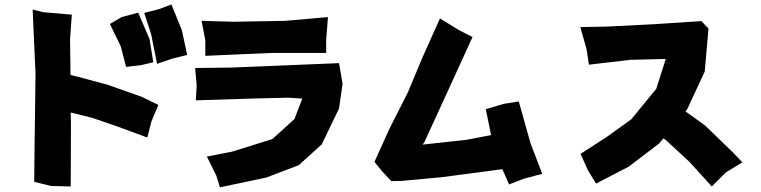

<svg xmlns="http://www.w3.org/2000/svg" viewBox="-20 -801 3357 847"><path d="M124 -758.8 136.7 -475.6 132.8 -175.8 130.9 1 205.1 19.5 292 21.5 293 -256.8 292 -304.7 386.7 -281.2 502.9 -241.2 629.9 -194.3 648.4 -266.6 678.7 -337.9 607.4 -373 453.1 -427.7 291 -470.7 289.1 -629.9 296.9 -736.3 170.9 -747.1ZM616.2 -744.1 646.5 -651.4 672.9 -519.5 742.2 -543 805.7 -558.6 782.2 -668 736.3 -781.2 678.7 -759.8ZM464.8 -695.3 512.7 -596.7 536.1 -505.9 602.5 -513.7 656.2 -526.4 639.6 -628.9 589.8 -745.1 516.6 -725.6Z M840.8 -501 847.7 -423.8 843.8 -358.4 1090.8 -366.2 1252 -370.1 1313.5 -366.2 1279.3 -276.4 1181.6 -187.5 1002.9 -131.8 892.6 -110.4 934.6 -25.4 950.2 25.4 1154.3 -17.6 1297.9 -72.3 1399.4 -164.1 1475.6 -322.3 1491.2 -431.6 1475.6 -522.5 1263.7 -513.7 1000 -502.9ZM869.1 -709 885.7 -624V-554.7L1176.8 -567.4H1418.9V-624L1426.8 -725.6L1237.3 -709L1010.7 -705.1Z M1920.9 -719.7 1844.7 -549.8 1779.3 -393.6 1698.2 -233.4 1631.8 -86.9 1667 -43.9 1706.1 -2 1751 -2.9 1929.7 -19.5 2123 -44.9 2196.3 -54.7 2225.6 12.7 2291 -12.7 2372.1 -34.2 2320.3 -168.9 2268.6 -353.5 2202.1 -342.8 2123 -319.3 2146.5 -205.1 2121.1 -200.2 2040 -184.6 1844.7 -163.1 1852.5 -174.8 1956.1 -400.4 2064.5 -637.7 2004.9 -668Z M2540 -681.6 2567.4 -585 2578.1 -515.6 2760.7 -537.1 2917 -541 2875 -409.2 2764.6 -274.4 2657.2 -197.3 2541 -122.1 2574.2 -48.8 2609.4 8.8 2752.9 -65.4 2887.7 -168 2906.2 -190.4 2917 -183.6 3020.5 -87.9 3120.1 21.5 3181.6 -40 3254.9 -85 3211.9 -129.9 3089.8 -248 3003.9 -309.6 3011.7 -319.3 3088.9 -485.4 3105.5 -674.8 3074.2 -708 2867.2 -694.3 2654.3 -683.6Z"/></svg>

Font: MaokenAssortedSans-Lite
Style: Lite
Weight: 400
Version: Version 1.400